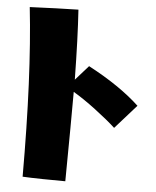

<svg xmlns="http://www.w3.org/2000/svg" viewBox="-57 -836 752 926"><g transform="rotate(5 319.5 -373.0)"><path d="M50 -780Q186 -786 285 -788Q294 -653 297 -450L360 -521Q515 -439 609 -351L506 -235Q467 -271 406 -317Q345 -363 297 -391Q297 -248 294 42Q241 42 183.5 41Q126 40 87 38Q87 -446 50 -780Z"/></g></svg>

Font: Otomanopee
Style: Regular
Weight: 400
Designer: Das Ende der Wildnis
Foundry: Gutenberg Labo
Version: Version 3.000